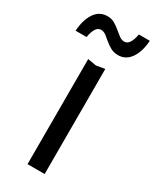

<svg xmlns="http://www.w3.org/2000/svg" viewBox="-243 -839 726 894"><g transform="rotate(30 119.5 -391.5)"><path d="M-42 -650Q-38 -710 -13.5 -746.5Q11 -783 54 -783Q76 -783 93 -773Q110 -763 124 -751Q138 -739 151.5 -729Q165 -719 179 -719Q196 -719 206.5 -736Q217 -753 222 -782H281Q277 -722 252 -686Q227 -650 185 -650Q163 -650 145.5 -659.5Q128 -669 114 -681Q100 -693 87 -703Q74 -713 59 -713Q43 -713 32.5 -696.5Q22 -680 17 -650ZM75 -565 121 -557 167 -565V0H75Z"/></g></svg>

Font: Unbounded Light
Style: Regular
Weight: 300
Designer: Luke Prowse, Jean-Baptiste Morizot, Fátima Lázaro, Florian Runge
Foundry: NaN
Version: Version 1.700